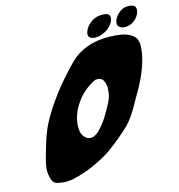

<svg xmlns="http://www.w3.org/2000/svg" viewBox="-127 -1005 1043 1117"><g transform="rotate(-15 395.0 -447.0)"><path d="M131.3 0Q111.8 0 81.1 -7.1Q50.3 -14.2 44.4 -65.9V-66.4L43.5 -68.4Q42 -76.7 42 -86.9Q42 -119.6 56.6 -170.9L70.8 -219.7Q93.8 -300.8 119.6 -352.5Q201.2 -508.8 357.4 -666.5Q444.8 -750 583.5 -750H594.2Q627.9 -750 665.5 -743.7Q703.1 -737.3 730 -717Q756.8 -696.8 757.3 -656.2Q755.9 -609.4 741.7 -560.5Q716.8 -473.6 653.3 -369.6Q643.6 -353 634.3 -335.9Q593.3 -261.2 556.2 -223.6Q489.7 -159.2 414.1 -106Q379.9 -82 321.3 -54.2Q262.7 -26.4 201.2 -10.3Q162.6 0 131.3 0ZM339.8 -209.5Q361.8 -209.5 388.2 -233.4Q428.7 -273.4 455.1 -321.8L462.4 -334Q493.2 -385.3 501.5 -414.1Q508.3 -439 508.3 -465.3V-472.2Q506.8 -498 494.6 -515.6Q484.4 -529.8 461.9 -529.8L451.7 -529.3Q371.1 -492.2 323.7 -417.5Q301.3 -382.3 291.5 -346.7Q283.2 -317.9 283.2 -288.6Q283.2 -278.8 284.2 -268.6Q287.1 -245.1 301.3 -228Q316.9 -209.5 339.8 -209.5ZM517.1 -766.1Q506.8 -766.1 497.6 -768.6Q475.1 -775.4 475.1 -795.9Q475.1 -802.2 477.5 -810.1Q481 -821.8 489.7 -835Q527.8 -884.8 585 -884.8Q631.8 -884.8 631.8 -856.9Q631.8 -851.6 629.9 -844.7Q626 -831.1 617.2 -818.4Q596.2 -790 561 -775.9Q537.1 -766.1 517.1 -766.1ZM700.2 -780.3Q676.8 -780.3 663.6 -792.5Q654.8 -800.3 654.8 -812.5Q654.8 -818.8 657.2 -826.7Q665.5 -856 693.8 -876.5Q716.3 -893.1 740.7 -894Q772 -894 782.7 -883.3Q790 -876 790 -862.8Q790 -856 788.1 -848.1Q779.3 -819.8 756.6 -801.5Q733.9 -783.2 705.6 -780.8Z"/></g></svg>

Font: Weird Comic
Style: Italic
Weight: 400
Italic angle: -16°
Designer: GGBotNet
Foundry: GGBotNet
Version: 0.80